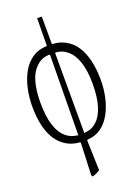

<svg xmlns="http://www.w3.org/2000/svg" viewBox="-192 -784 804 1128"><g transform="rotate(-20 210.5 -219.5)"><path d="M309.6 33.7Q275.9 56.6 229 59.1Q226.6 64 224.6 59.1Q227.5 160.2 230.5 251.5Q207 266.6 183.6 272.5Q180.2 272.5 176.8 263.2Q181.2 166 185.1 59.1Q182.6 64 180.7 58.6Q139.6 56.2 107.4 39.1Q68.4 18.6 41.7 -19.5Q15.1 -57.6 2.2 -112.3Q-10.7 -167 -10.7 -235.4Q-10.7 -290.5 1 -344.7Q12.7 -398.9 37.6 -443.4Q62.5 -487.8 102.5 -513.7Q138.7 -538.1 187.5 -539.1Q189.9 -542 191.9 -539.1Q192.9 -629.4 193.8 -712.4H222.7Q222.7 -629.4 223.1 -539.1Q225.6 -541.5 227.5 -539.1Q270.5 -537.1 304.2 -518.6Q343.8 -498 369.4 -459.7Q395 -421.4 408.2 -366.5Q421.4 -311.5 421.4 -242.7Q421.4 -188.5 409.4 -134.8Q397.5 -81.1 372.8 -36.6Q348.1 7.8 309.6 33.7ZM228 -486.3Q225.6 -481.4 223.1 -486.8Q223.6 -230.5 223.6 15.6Q226.1 20.5 228.5 15.1Q271 12.7 300.8 -15.1Q368.7 -75.2 368.7 -238.8Q368.7 -320.8 350.3 -375.7Q332 -430.7 297.4 -458.5Q268.1 -483.4 228 -486.3ZM112.8 -12.7Q141.6 11.7 181.2 15.1Q183.6 20 186 15.6Q188.5 -230.5 191.4 -486.8Q189 -481.9 186.5 -486.8Q138.7 -484.9 107.4 -454.6Q72.3 -422.9 57.1 -367.9Q42 -313 42 -239.3Q42 -153.3 60.1 -96.9Q78.1 -40.5 112.8 -12.7Z"/></g></svg>

Font: Scarab Serif
Style: Condensed-Light
Weight: 300
Designer: John Roberts
Foundry: Scarab
Version: 1.0